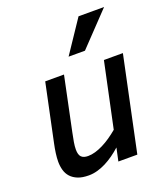

<svg xmlns="http://www.w3.org/2000/svg" viewBox="-142 -865 853 980"><g transform="rotate(-20 284.5 -375.5)"><path d="M228 -512.2 167 -220.2Q161.1 -192.9 157.5 -170.9Q153.8 -148.9 153.8 -131.8Q153.8 -102.5 165.8 -90.8Q177.7 -79.1 202.1 -79.1Q221.2 -79.1 241.9 -85.2Q262.7 -91.3 284.2 -102.1Q305.7 -112.8 327.4 -127.7Q349.1 -142.6 370.1 -160.2L444.8 -512.2H547.9L439.9 0H336.9L352.1 -70.8Q331.5 -52.2 309.6 -36.6Q287.6 -21 264.9 -9.5Q242.2 2 218.8 8.5Q195.3 15.1 171.9 15.1Q136.7 15.1 113 5.6Q89.4 -3.9 74.7 -20Q60.1 -36.1 54 -57.9Q47.9 -79.6 47.9 -104Q47.9 -124.5 51.3 -149.4Q54.7 -174.3 60.1 -199.2L126 -512.2ZM370.1 -589.8H281.2L399.4 -766.1H538.1Z"/></g></svg>

Font: Clear Sans Medium
Style: Italic
Weight: 500
Italic angle: -12°
Foundry: Intel Corporation
Version: Version 1.00